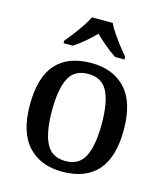

<svg xmlns="http://www.w3.org/2000/svg" viewBox="-115 -853 817 950"><g transform="rotate(15 293.5 -378.0)"><path d="M292 10Q181 10 117 -59Q53 -128 53 -269Q53 -410 114 -478.5Q175 -547 295 -547Q406 -547 470 -478.5Q534 -410 534 -269Q534 -128 472.5 -59Q411 10 292 10ZM294 -45Q364 -45 392.5 -102Q421 -159 421 -269Q421 -380 392 -435.5Q363 -491 293 -491Q223 -491 194.5 -435.5Q166 -380 166 -269Q166 -159 195 -102Q224 -45 294 -45ZM135 -619Q151 -638 171 -664Q191 -690 209 -717Q227 -744 238 -766H344Q354 -744 372.5 -717Q391 -690 411 -664Q431 -638 447 -619V-606H399Q373 -623 343 -648Q313 -673 290 -696Q268 -673 238.5 -648Q209 -623 182 -606H135Z"/></g></svg>

Font: Noto Serif Lao Medium
Style: Regular
Weight: 500
Designer: Monotype Design Team
Foundry: Monotype Imaging Inc.
Version: Version 2.003; ttfautohint (v1.8.4.7-5d5b)